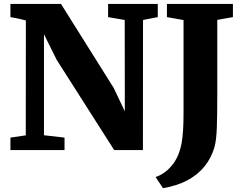

<svg xmlns="http://www.w3.org/2000/svg" viewBox="-20 -763 1247 976"><path d="M33 0V-63.5L111 -75L111.5 -659Q99 -662.5 85.8 -665.5Q72.5 -668.5 59.2 -671.2Q46 -674 33 -676V-743H290L558 -316L614.5 -197L614 -661.5L529.5 -676V-743H782V-676L707 -661.5L706.5 0H560.5L268 -459L203.5 -589V-75.5L308 -63.5V0ZM771 137Q795 129 818 112.2Q841 95.5 860.5 69.5Q880 43.5 892 8Q899 -12 903.5 -37.5Q908 -63 910.5 -100Q913 -137 913 -189.5V-661L828.5 -676V-743H1164V-676L1084.5 -662V-275Q1084.5 -180.5 1082.2 -115Q1080 -49.5 1070 -14.5Q1055 38.5 1020.5 81.8Q986 125 932.5 153.5Q879 182 808.5 193.5Z"/></svg>

Font: Merriweather 24pt Black
Style: Regular
Weight: 900
Designer: Eben Sorkin
Foundry: Eben Sorkin
Version: Version 2.100